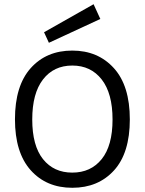

<svg xmlns="http://www.w3.org/2000/svg" viewBox="-20 -880 686 911"><path d="M323 -640Q200 -640 125.5 -556.5Q51 -473 51 -314Q51 -156 125.5 -72.5Q200 11 323 11Q446 11 521 -71.5Q596 -154 596 -313.5Q596 -473 520.5 -556.5Q445 -640 323 -640ZM323 -569Q411 -569 462.5 -503Q514 -437 514 -313Q514 -189 462.5 -125Q411 -61 323 -61Q235 -61 184 -125Q133 -189 133 -313Q133 -437 184 -503Q235 -569 323 -569ZM456 -790 212 -677 189 -727 424 -860Z"/></svg>

Font: Karla
Style: Regular
Weight: 400
Designer: Jonathan Pinhorn
Version: Version 1.000